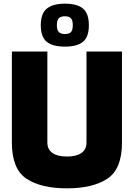

<svg xmlns="http://www.w3.org/2000/svg" viewBox="-20 -1025 732 1050"><path d="M45 -245V-743H239V-246Q239 -208 266.5 -188.5Q294 -169 346 -169Q398 -169 425.5 -188.5Q453 -208 453 -246V-743H647V-245Q647 -101 567.5 -48Q488 5 346 5Q204 5 124.5 -48Q45 -101 45 -245ZM203 -887Q203 -951 236 -978Q269 -1005 335 -1005Q402 -1005 434 -978Q466 -951 466 -887Q466 -823 434 -796.5Q402 -770 335 -770Q268 -770 235.5 -796.5Q203 -823 203 -887ZM378 -887Q378 -914 368 -925Q358 -936 335 -936Q312 -936 301.5 -925Q291 -914 291 -887Q291 -861 301.5 -850Q312 -839 335 -839Q358 -839 368 -849.5Q378 -860 378 -887Z"/></svg>

Font: Exo Black
Style: Regular
Weight: 900
Designer: Natanael Gama
Foundry: Natanael Gama
Version: Version 1.500; ttfautohint (v1.6)